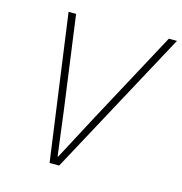

<svg xmlns="http://www.w3.org/2000/svg" viewBox="-104 -793 843 888"><g transform="rotate(15 317.5 -349.0)"><path d="M258 0H212L116 -698H152L212 -258L240 -39H243L359 -258L596 -698H635Z"/></g></svg>

Font: IBM Plex Sans ExtraLight
Style: Italic
Weight: 250
Italic angle: -11.31°
Designer: Mike Abbink, Paul van der Laan, Pieter van Rosmalen
Foundry: Bold Monday
Version: Version 3.201